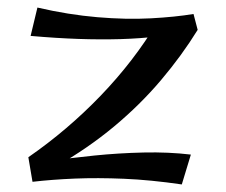

<svg xmlns="http://www.w3.org/2000/svg" viewBox="-20 -479 598 508"><path d="M129 -39 55 -63Q159 -135 246.5 -226Q334 -317 396 -420L503 -400Q461 -332 406 -267Q351 -202 282 -144.5Q213 -87 129 -39ZM461 9Q379 -3 308.5 -6Q238 -9 178 -6.5Q118 -4 66 2L55 -63L111 -53Q166 -61 230 -67.5Q294 -74 360 -75.5Q426 -77 485 -70ZM61 -384 79 -459Q161 -440 237.5 -433.5Q314 -427 379 -430.5Q444 -434 492 -442L503 -400Q452 -389 401.5 -383Q351 -377 298.5 -375.5Q246 -374 187.5 -376Q129 -378 61 -384Z"/></svg>

Font: Marhey Light Light
Style: Regular
Weight: 300
Version: Version 1.000